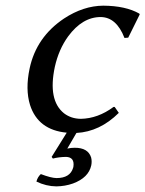

<svg xmlns="http://www.w3.org/2000/svg" viewBox="-20 -459 513 677"><path d="M212.9 94.2Q186.5 94.7 166.5 100.1L162.1 94.2L215.3 8.8Q114.3 -0.5 85.9 -88.9Q68.8 -144 84.5 -217.8Q107.9 -328.1 205.6 -393.6Q273.9 -438.5 344.2 -439Q422.9 -438.5 471.2 -411.1L472.7 -408.2L432.1 -326.2L418.9 -325.2Q390.6 -398.4 335 -398.9Q270.5 -398.9 220.2 -330.6Q187 -284.7 173.3 -223.1Q148.4 -105.5 205.6 -59.6Q230.5 -40.5 264.6 -40Q325.2 -41 380.4 -82H384.3L398.9 -61Q332 5.4 249.5 9.8L217.3 64.9Q230.5 62 243.7 62Q290.5 62 301.3 96.2Q304.7 109.4 301.8 124Q292.5 167.5 237.3 188Q209.5 197.8 178.7 198.2Q142.6 197.8 108.4 181.2Q112.8 164.6 124 154.8Q159.7 168.5 179.2 168.9Q227.1 168.9 237.8 132.8Q238.3 130.4 238.8 128.9Q243.7 95.2 212.9 94.2Z"/></svg>

Font: Linux Biolinum Slanted O
Style: Slanted
Weight: 400
Designer: Philipp H. Poll
Foundry: Philipp H. Poll
Version: Version 1.0.4